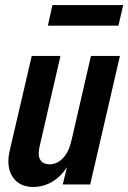

<svg xmlns="http://www.w3.org/2000/svg" viewBox="-20 -732 509 762"><path d="M112 10Q57 10 30.5 -29.5Q4 -69 18 -132L106 -510H220L137 -150Q129 -115 140 -97.5Q151 -80 177 -80Q207 -80 230.5 -105Q254 -130 264 -176L341 -510H456L338 0H229L246 -69Q221 -30 186 -10Q151 10 112 10ZM170 -630 188 -712H469L450 -630Z"/></svg>

Font: Instrument Sans Condensed SemiBold Italic
Style: Regular
Weight: 600
Width: 3
Italic angle: -13°
Designer: Rodrigo Fuenzalida
Foundry: fragTYPE
Version: Version 1.000; ttfautohint (v1.8.4.7-5d5b);gftools[0.9.28]